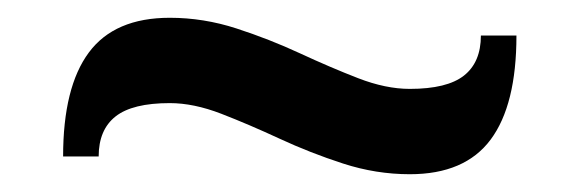

<svg xmlns="http://www.w3.org/2000/svg" viewBox="-20 -363 651 216"><path d="M441 -167Q403 -167 366 -179Q329 -191 294.5 -207Q260 -223 229 -235Q198 -247 171 -247Q129 -247 110 -232Q91 -217 91 -187H51Q51 -265 80 -304Q109 -343 171 -343Q209 -343 246 -331Q283 -319 317.5 -303Q352 -287 383 -275Q414 -263 441 -263Q483 -263 502 -278Q521 -293 521 -323H561Q561 -245 532 -206Q503 -167 441 -167Z"/></svg>

Font: El Messiri
Style: Bold
Weight: 700
Designer: Mohamed Gaber
Foundry: Kief Type Foundry
Version: Version 2.020; ttfautohint (v1.8.3)